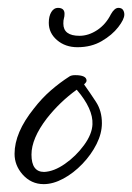

<svg xmlns="http://www.w3.org/2000/svg" viewBox="-20 -453 336 488"><path d="M91 15Q59 15 37 -10Q17 -33 17 -62Q17 -116 66 -177Q86 -203 109 -223Q132 -243 157 -259Q162 -262 171 -262Q200 -262 200 -248Q200 -244 194 -239V-238Q209 -217 224 -194Q239 -171 239 -140Q239 -114 225.5 -87Q212 -60 189.5 -36.5Q167 -13 141 1Q115 15 91 15ZM92 -16Q117 -17 145 -36.5Q173 -56 193.5 -84Q214 -112 215 -137Q217 -176 175 -225Q132 -194 99 -152Q60 -101 60 -60Q60 -16 92 -16ZM177 -333Q146 -333 125 -351Q104 -369 104 -395Q104 -412 110.5 -422.5Q117 -433 127 -433Q144 -433 144 -418Q144 -411 142.5 -406.5Q141 -402 141 -393Q141 -362 182 -362Q205 -362 227 -376.5Q249 -391 262 -417Q271 -433 281 -433Q289 -433 292.5 -428Q296 -423 296 -416Q296 -404 280.5 -384Q265 -364 238.5 -348.5Q212 -333 177 -333Z"/></svg>

Font: Square Peg
Style: Regular
Weight: 400
Designer: Robert E. Leuschke
Foundry: Robert E. Leuschke
Version: Version 1.010; ttfautohint (v1.8.4.7-5d5b)